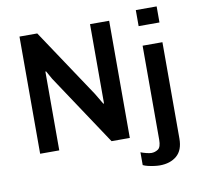

<svg xmlns="http://www.w3.org/2000/svg" viewBox="-94 -821 1160 1107"><g transform="rotate(-10 485.5 -267.0)"><path d="M85 0V-686H189L456 -285L494 -221L498 -222V-686H610V0H503L228 -414L201 -462L197 -461V0ZM753 186Q739 186 720.5 183.5Q702 181 685 177Q668 173 656 167V92Q668 97 687.5 102Q707 107 718 107Q739 107 757 95Q775 83 775 39V-511H891V53Q891 121 853 153.5Q815 186 753 186ZM772 -626V-720H894V-626Z"/></g></svg>

Font: Chivo Medium Medium
Style: Regular
Weight: 500
Version: Version 2.002